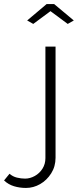

<svg xmlns="http://www.w3.org/2000/svg" viewBox="-146 -750 384 947"><path d="M-18 177Q-49 177 -77 168.5Q-105 160 -126 140L-99 107Q-83 121 -62.5 126Q-42 131 -22 131Q2 131 25.5 118Q49 105 63.5 82Q78 59 78 30V-520H128V28Q128 71 106.5 105Q85 139 52 158Q19 177 -18 177ZM-12 -649 84 -730H121L218 -649L188 -632L103 -695L18 -632Z"/></svg>

Font: Raleway Light
Style: Regular
Weight: 300
Designer: Matt McInerney, Pablo Impallari, Rodrigo Fuenzalida
Foundry: Matt McInerney, Pablo Impallari, Rodrigo Fuenzalida
Version: Version 4.026